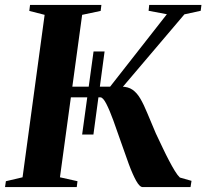

<svg xmlns="http://www.w3.org/2000/svg" viewBox="-32 -763 841 783"><path d="M303 -214.5 349.5 -553H394.5L349 -214.5ZM550 0Q537.5 0 523 -26.2Q508.5 -52.5 493 -94.5Q477.5 -136.5 461.5 -183.2Q445.5 -230 430.2 -271.8Q415 -313.5 401.5 -339.8Q388 -366 377.5 -366H234L239 -409.5H417L648.5 -705L574 -719L576.5 -743H789.5L786.5 -719L720 -704.5L432.5 -366L464 -409.5Q490.5 -409.5 508.5 -397Q526.5 -384.5 540.5 -360.5Q554.5 -336.5 569 -301Q583.5 -265.5 603.5 -219Q618 -188.5 631.5 -160Q645 -131.5 657.5 -107.8Q670 -84 681 -66Q692 -48 701.5 -39L749 -25.5L745 0ZM-11.5 0 -8 -24 60 -40 150 -702.5 87.5 -718.5 90.5 -743H381.5L378.5 -718.5L303 -702.5L212.5 -40L284 -24L281 0Z"/></svg>

Font: Merriweather 120pt
Style: Bold Italic
Weight: 700
Italic angle: -7.8°
Version: Version 2.101